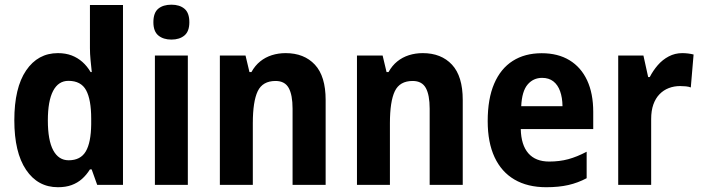

<svg xmlns="http://www.w3.org/2000/svg" viewBox="-20 -781 2964 811"><path d="M224.6 9.8Q139.6 9.8 90.1 -63.7Q40.5 -137.2 40.5 -272.9Q40.5 -410.2 90.3 -483.4Q140.1 -556.6 224.6 -556.6Q256.8 -556.6 282.5 -546.9Q308.1 -537.1 328.1 -519.3Q348.1 -501.5 362.8 -476.6H367.7Q365.2 -500.5 362.5 -527.1Q359.9 -553.7 359.9 -577.6V-759.8H499.5V0H390.6L367.2 -65.4H359.9Q345.2 -42 326.2 -25.1Q307.1 -8.3 282.5 0.7Q257.8 9.8 224.6 9.8ZM270 -104Q320.3 -104 342.3 -141.4Q364.3 -178.7 365.2 -255.9V-279.8Q365.2 -359.9 343.8 -399.7Q322.3 -439.5 269 -439.5Q226.6 -439.5 204.3 -397Q182.1 -354.5 182.1 -272.5Q182.1 -188.5 204.8 -146.2Q227.5 -104 270 -104Z M773.4 -546.4V0H634.3V-546.4ZM704.1 -761.2Q738.8 -761.2 759.3 -743.9Q779.8 -726.6 779.8 -687Q779.8 -648.4 759 -631.1Q738.3 -613.8 704.1 -613.8Q669.9 -613.8 648.9 -631.1Q627.9 -648.4 627.9 -687Q627.9 -727.1 648.4 -744.1Q668.9 -761.2 704.1 -761.2Z M1186.5 -556.6Q1264.6 -556.6 1310.1 -507.8Q1355.5 -459 1355.5 -358.9V0H1215.8V-321.8Q1215.8 -379.9 1199.5 -409.4Q1183.1 -439 1144 -439Q1089.4 -439 1068.6 -395.8Q1047.9 -352.5 1047.9 -260.3V0H908.7V-546.4H1017.1L1033.7 -476.6H1042Q1057.1 -503.9 1078.9 -521.5Q1100.6 -539.1 1128.2 -547.9Q1155.8 -556.6 1186.5 -556.6Z M1765.6 -556.6Q1843.8 -556.6 1889.2 -507.8Q1934.6 -459 1934.6 -358.9V0H1794.9V-321.8Q1794.9 -379.9 1778.6 -409.4Q1762.2 -439 1723.1 -439Q1668.5 -439 1647.7 -395.8Q1627 -352.5 1627 -260.3V0H1487.8V-546.4H1596.2L1612.8 -476.6H1621.1Q1636.2 -503.9 1658 -521.5Q1679.7 -539.1 1707.3 -547.9Q1734.9 -556.6 1765.6 -556.6Z M2268.1 -556.2Q2336.9 -556.2 2385.5 -526.6Q2434.1 -497.1 2460 -441.7Q2485.8 -386.2 2485.8 -308.6V-235.8H2179.7Q2181.2 -168.5 2211.7 -133.5Q2242.2 -98.6 2299.8 -98.6Q2343.3 -98.6 2380.4 -108.6Q2417.5 -118.7 2458 -140.1V-28.3Q2421.4 -8.8 2380.9 0.5Q2340.3 9.8 2287.1 9.8Q2208.5 9.8 2153.3 -22.5Q2098.1 -54.7 2069.1 -116.9Q2040 -179.2 2040 -269.5Q2040 -363.8 2067.4 -427.5Q2094.7 -491.2 2145.8 -523.7Q2196.8 -556.2 2268.1 -556.2ZM2270 -452.1Q2232.4 -452.1 2208.5 -423.8Q2184.6 -395.5 2181.6 -332.5H2356Q2355.5 -368.7 2345.9 -395.5Q2336.4 -422.4 2317.4 -437.3Q2298.3 -452.1 2270 -452.1Z M2861.8 -556.6Q2873 -556.6 2885.5 -555.2Q2897.9 -553.7 2909.7 -550.8L2897.9 -411.6Q2889.6 -415 2877.2 -416.3Q2864.7 -417.5 2853 -417.5Q2827.1 -417.5 2804.9 -408.9Q2782.7 -400.4 2765.9 -383.1Q2749 -365.7 2739.7 -339.6Q2730.5 -313.5 2730.5 -278.3V0H2591.3V-546.4H2697.8L2717.8 -455.6H2724.6Q2738.3 -482.4 2758.3 -505.6Q2778.3 -528.8 2804.7 -542.7Q2831.1 -556.6 2861.8 -556.6Z"/></svg>

Font: Open Sans SemiCondensed
Style: Bold
Weight: 700
Width: 4
Designer: Monotype Design Team
Foundry: Monotype Imaging Inc.
Version: Version 3.003